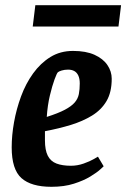

<svg xmlns="http://www.w3.org/2000/svg" viewBox="-20 -709 486 739"><path d="M178 10Q100 10 62.5 -23.5Q25 -57 25 -142Q25 -188 34 -238.5Q43 -289 61 -338Q79 -387 107.5 -426.5Q136 -466 174 -489.5Q212 -513 261 -513Q311 -513 344 -498Q377 -483 393.5 -458.5Q410 -434 410 -406Q410 -354 390 -320Q370 -286 334 -264Q298 -242 252 -228Q206 -214 153 -204Q153 -195 153 -186.5Q153 -178 153 -169Q153 -131 164 -109.5Q175 -88 197.5 -79.5Q220 -71 253 -71Q278 -71 302 -79.5Q326 -88 341.5 -97Q357 -106 357 -106L379 -69Q379 -69 366 -57Q353 -45 327.5 -29.5Q302 -14 264.5 -2Q227 10 178 10ZM160 -259Q204 -273 229.5 -286.5Q255 -300 267.5 -314.5Q280 -329 283.5 -347Q287 -365 287 -388Q287 -406 281.5 -418Q276 -430 266 -435.5Q256 -441 242 -441Q228 -441 217 -437.5Q206 -434 203 -431Q199 -428 190 -403.5Q181 -379 172 -341.5Q163 -304 160 -259ZM106 -607 116 -689H446L436 -607Z"/></svg>

Font: Faustina VF Beta
Style: Italic
Weight: 400
Italic angle: -8°
Designer: Alfonso Garcia
Foundry: Omnibus-Type
Version: Version 1.006